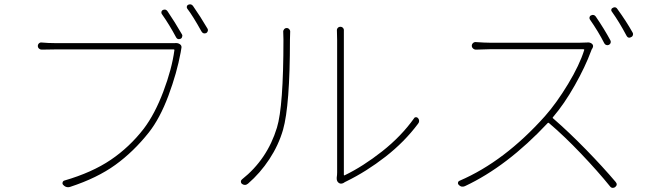

<svg xmlns="http://www.w3.org/2000/svg" viewBox="-20 -861 3040 894"><path d="M793 -660.2Q807.6 -662.1 817.4 -655.3Q828.1 -648.4 824.2 -634.8Q823.2 -629.9 821.3 -617.2Q803.7 -521.5 764.2 -415.5Q724.6 -309.6 672.9 -244.1Q601.6 -154.3 517.1 -93.3Q432.6 -32.2 307.6 8.8Q301.8 10.7 296.9 10.7Q284.2 10.7 274.4 0Q269.5 -4.9 271.5 -11.7Q273.4 -18.6 280.3 -20.5Q408.2 -57.6 495.6 -116.7Q583 -175.8 649.4 -261.7Q701.2 -330.1 740.7 -435.1Q780.3 -540 792 -627Q793 -630.9 789.1 -630.9H236.3Q207 -630.9 173.8 -629.9Q167 -629.9 161.6 -634.8Q156.2 -639.6 156.2 -647Q156.2 -654.3 161.6 -659.2Q167 -664.1 173.8 -663.1Q204.1 -660.2 237.3 -660.2H777.3Q788.1 -660.2 793 -660.2ZM851.6 -821.3Q848.6 -826.2 850.1 -831.5Q851.6 -836.9 856.4 -838.9Q861.3 -840.8 865.2 -840.8Q873 -840.8 878.9 -833Q913.1 -784.2 946.3 -727.5Q948.2 -723.6 948.2 -720.7Q948.2 -718.8 947.3 -715.8Q945.3 -710 940.4 -707Q925.8 -701.2 918 -714.8Q877.9 -787.1 851.6 -821.3ZM733.4 -795.9Q731.4 -798.8 731.4 -802.7Q731.4 -810.5 738.3 -814.5Q743.2 -816.4 747.1 -816.4Q754.9 -816.4 760.7 -807.6Q793.9 -758.8 827.1 -701.2Q829.1 -698.2 829.1 -694.3Q829.1 -692.4 828.1 -690.4Q827.1 -683.6 821.3 -680.7Q816.4 -678.7 812.5 -678.7Q804.7 -678.7 799.8 -687.5Q768.6 -746.1 733.4 -795.9Z M1134.8 -5.9Q1127.9 0 1120.1 0Q1113.3 0 1106.4 -4.9Q1101.6 -8.8 1101.6 -15.6Q1101.6 -21.5 1106.4 -25.4Q1224.6 -119.1 1269.5 -266.6Q1299.8 -365.2 1299.8 -676.8Q1299.8 -696.3 1298.8 -711.9Q1297.9 -718.8 1302.7 -724.6Q1307.6 -730.5 1314.9 -730.5Q1322.3 -730.5 1327.1 -724.6Q1332 -718.8 1331.1 -711.9Q1330.1 -694.3 1330.1 -676.8Q1330.1 -370.1 1297.9 -256.8Q1277.3 -185.5 1234.4 -120.1Q1191.4 -54.7 1134.8 -5.9ZM1579.1 -8.8Q1573.2 -5.9 1567.4 -5.9Q1561.5 -5.9 1555.7 -10.7Q1547.9 -17.6 1547.9 -29.3Q1547.9 -31.2 1547.9 -34.2Q1549.8 -46.9 1549.8 -58.6V-673.8Q1549.8 -696.3 1548.8 -717.8Q1547.9 -725.6 1552.7 -731Q1557.6 -736.3 1564.9 -736.3Q1572.3 -736.3 1577.1 -731Q1582 -725.6 1581.1 -717.8Q1581.1 -707 1581.1 -673.8V-47.9Q1581.1 -43 1585 -44.9Q1669.9 -85.9 1759.3 -156.2Q1848.6 -226.6 1908.2 -310.5Q1911.1 -315.4 1917 -315.4Q1922.9 -315.4 1926.8 -310.5Q1931.6 -304.7 1931.6 -297.9Q1931.6 -291 1926.8 -285.2Q1863.3 -200.2 1774.9 -131.3Q1686.5 -62.5 1592.8 -16.6Q1585.9 -13.7 1579.1 -8.8Z M2822.3 -672.9Q2825.2 -667 2823.2 -661.1Q2821.3 -655.3 2815.4 -652.3Q2809.6 -649.4 2803.2 -651.4Q2796.9 -653.3 2793.9 -659.2Q2765.6 -714.8 2726.6 -770.5Q2723.6 -775.4 2725.1 -781.2Q2726.6 -787.1 2731.4 -789.1Q2745.1 -795.9 2753.9 -784.2Q2793.9 -725.6 2822.3 -672.9ZM2712.9 -663.1Q2726.6 -665 2736.3 -657.2Q2745.1 -649.4 2739.3 -637.7Q2733.4 -628.9 2732.4 -624Q2705.1 -549.8 2656.2 -463.4Q2607.4 -377 2554.7 -315.4Q2551.8 -311.5 2555.7 -309.6Q2629.9 -245.1 2708.5 -164.6Q2787.1 -84 2846.7 -13.7Q2857.4 -1 2844.7 9.8Q2839.8 13.7 2834 13.7Q2833 13.7 2833 13.7Q2826.2 13.7 2821.3 7.8Q2763.7 -63.5 2685.5 -145.5Q2607.4 -227.5 2536.1 -288.1Q2533.2 -291 2530.3 -288.1Q2340.8 -85.9 2144.5 5.9Q2127.9 12.7 2116.2 0Q2112.3 -3.9 2112.3 -7.8Q2112.3 -16.6 2120.1 -19.5Q2329.1 -109.4 2517.6 -320.3Q2571.3 -380.9 2625 -469.7Q2678.7 -558.6 2700.2 -627.9Q2701.2 -631.8 2696.3 -631.8H2260.7Q2239.3 -631.8 2196.3 -629.9Q2188.5 -629.9 2182.6 -635.3Q2176.8 -640.6 2176.8 -647.9Q2176.8 -655.3 2182.6 -660.6Q2188.5 -666 2196.3 -665Q2237.3 -662.1 2260.7 -662.1H2679.7Q2701.2 -662.1 2712.9 -663.1ZM2829.1 -806.6Q2826.2 -809.6 2826.2 -813.5Q2826.2 -821.3 2833 -824.2Q2837.9 -827.1 2841.8 -827.1Q2849.6 -827.1 2854.5 -819.3Q2896.5 -761.7 2925.8 -709Q2927.7 -705.1 2927.7 -702.1Q2927.7 -699.2 2926.8 -697.3Q2924.8 -690.4 2918.9 -688.5Q2914.1 -685.5 2910.2 -685.5Q2902.3 -685.5 2897.5 -694.3Q2863.3 -758.8 2829.1 -806.6Z"/></svg>

Font: Gen Jyuu Gothic ExtraLight
Style: Regular
Weight: 100
Designer: [Source Han Sans]
Ryoko NISHIZUKA  (kana & ideographs); Paul D. Hunt (Latin, Greek & Cyrillic); Wenlong ZHANG  (bopomofo
Version: Version 1.002.20150607